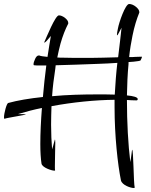

<svg xmlns="http://www.w3.org/2000/svg" viewBox="-129 -830 755 962"><path d="M75 -502C83 -502 92 -502 103 -502C96 -451 91 -399 86 -344C19 -337 -41 -327 -88 -314C-96 -312 -109 -262 -109 -242C-109 -237 -108 -235 -107 -235H-106C-94 -240 1 -254 1 -257C1 -257 -5 -258 -12 -258H-38C-38 -258 -38 -259 -37 -259C0 -270 40 -281 81 -289C76 -225 73 -162 73 -109C73 -69 75 -36 79 -10C83 10 130 25 143 25C146 25 147 25 147 24C146 21 146 12 146 1C146 -32 148 -90 148 -115C148 -126 147 -131 146 -131C145 -131 139 -102 132 -82C129 -118 127 -161 127 -205C127 -236 128 -266 129 -298C236 -318 348 -329 445 -330V-292C445 -149 461 -5 477 74C483 98 526 112 541 112C544 112 546 111 546 110C540 88 540 -80 533 -80C532 -80 529 -45 524 -18C513 -106 507 -217 507 -329C523 -328 539 -327 554 -327C559 -327 561 -329 561 -334C561 -343 539 -349 507 -352C508 -405 510 -458 515 -509C515 -512 515 -516 515 -519C524 -520 533 -520 541 -521C561 -523 572 -525 575 -527C576 -530 582 -540 582 -544C582 -545 582 -546 581 -546C578 -546 568 -546 550 -545C541 -544 530 -544 518 -544C522 -582 528 -618 535 -652C544 -697 556 -735 569 -767V-770C569 -778 563 -787 552 -796C541 -805 529 -810 518 -810C499 -810 467 -717 462 -688C458 -671 457 -660 457 -656C457 -654 457 -653 458 -653C461 -653 471 -675 480 -691C476 -652 470 -603 463 -544C462 -543 462 -543 462 -543C439 -542 414 -542 387 -541C353 -540 319 -540 285 -540C250 -540 218 -540 187 -541C176 -541 167 -541 158 -542C163 -566 168 -589 174 -611C185 -650 198 -683 213 -712V-715C213 -724 207 -732 196 -741C185 -749 175 -753 166 -753C148 -753 104 -643 93 -619V-616C97 -616 111 -631 126 -650C121 -621 115 -586 109 -545C109 -545 109 -545 109 -545C88 -547 74 -549 68 -552H65C58 -552 52 -546 47 -535C42 -524 39 -515 39 -508C39 -505 40 -503 42 -503H43C46 -502 58 -502 75 -502ZM132 -348C135 -394 141 -440 148 -485C149 -491 149 -497 150 -503C181 -504 215 -505 251 -506C288 -507 324 -509 361 -510C396 -511 429 -513 459 -515C453 -464 449 -411 446 -356C419 -357 389 -357 358 -357C286 -357 207 -355 132 -348Z"/></svg>

Font: Comforter
Style: Regular
Weight: 400
Designer: Robert E. Leuschke
Foundry: Robert E. Leuschke
Version: Version 1.013; ttfautohint (v1.8.3)